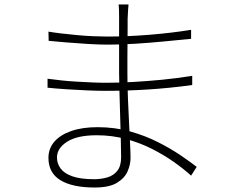

<svg xmlns="http://www.w3.org/2000/svg" viewBox="-20 -802 1040 856"><path d="M553 -782Q552 -771 551 -757Q550 -743 549 -718Q549 -706 549 -679Q549 -652 548.5 -616.5Q548 -581 548 -544Q548 -507 548 -475Q548 -419 550.5 -361Q553 -303 555.5 -251Q558 -199 560 -159Q562 -119 562 -97Q562 -69 549 -38.5Q536 -8 501.5 13Q467 34 402 34Q303 34 249.5 1.5Q196 -31 196 -98Q196 -140 222.5 -170.5Q249 -201 298 -218Q347 -235 415 -235Q492 -235 560 -216Q628 -197 685 -168Q742 -139 786 -109Q830 -79 857 -58L832 -19Q799 -49 755 -80Q711 -111 658 -138Q605 -165 542.5 -182Q480 -199 411 -199Q324 -199 279 -170Q234 -141 234 -100Q234 -73 250 -51Q266 -29 302.5 -16Q339 -3 400 -3Q430 -3 458 -11Q486 -19 503 -40.5Q520 -62 520 -101Q520 -134 518.5 -185Q517 -236 515.5 -291.5Q514 -347 512.5 -396Q511 -445 511 -475Q511 -508 511 -540Q511 -572 511 -603.5Q511 -635 511 -666.5Q511 -698 511 -728Q511 -741 510.5 -758Q510 -775 509 -782ZM196 -661Q219 -657 252.5 -653Q286 -649 323.5 -645.5Q361 -642 396.5 -640.5Q432 -639 459 -639Q549 -639 647 -647Q745 -655 832 -669V-629Q772 -623 709 -617Q646 -611 583 -607Q520 -603 460 -603Q423 -603 372.5 -606Q322 -609 274.5 -613Q227 -617 197 -620ZM192 -451Q221 -447 254 -443.5Q287 -440 322 -438Q357 -436 390 -434.5Q423 -433 452 -433Q509 -433 572 -436.5Q635 -440 702.5 -446.5Q770 -453 837 -464V-423Q787 -416 737 -411Q687 -406 639 -403Q591 -400 544 -398.5Q497 -397 452 -397Q414 -397 368.5 -399Q323 -401 277 -404Q231 -407 192 -411Z"/></svg>

Font: Noto Sans KR ExtraLight
Style: Regular
Weight: 250
Designer: Ryoko NISHIZUKA  (kana, bopomofo & ideographs); Paul D. Hunt (Latin, Greek & Cyrillic); Sandoll Communications , Soo-you
Foundry: Adobe
Version: Version 2.004-H2;hotconv 1.0.118;makeotfexe 2.5.65603